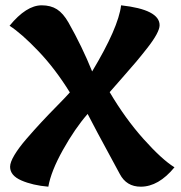

<svg xmlns="http://www.w3.org/2000/svg" viewBox="-20 -693 681 723"><path d="M18 -65Q18 -82 34.5 -109.5Q51 -137 80 -170.5Q109 -204 135.5 -232.5Q162 -261 196 -295.5Q230 -330 243 -345Q188 -434 124.5 -500.5Q61 -567 16 -596Q79 -673 137 -673Q171 -673 194.5 -658Q218 -643 238 -608Q289 -518 327 -424Q426 -589 436 -673Q581 -657 581 -598Q581 -585 569.5 -563.5Q558 -542 534.5 -512Q511 -482 492 -459.5Q473 -437 439.5 -399Q406 -361 393 -346Q452 -246 521 -169Q590 -92 637 -63Q577 10 510 10Q456 10 431 -38Q324 -235 310 -264Q262 -209 217 -128.5Q172 -48 162 10Q103 5 60.5 -13.5Q18 -32 18 -65Z"/></svg>

Font: Overlock
Style: Black
Weight: 900
Designer: Dario Muhafara
Foundry: Dario Manuel Muhafara
Version: Version 1.001